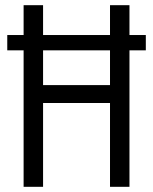

<svg xmlns="http://www.w3.org/2000/svg" viewBox="-20 -720 589 740"><path d="M8 -585H71V-700H146V-585H404V-700H479V-585H542V-526H479V0H404V-323H146V0H71V-526H8ZM404 -392V-526H146V-392Z"/></svg>

Font: PT Sans Narrow
Style: Regular
Weight: 400
Width: 3
Designer: A.Korolkova, O.Umpeleva, V.Yefimov
Foundry: ParaType Ltd
Version: Version 2.003W OFL